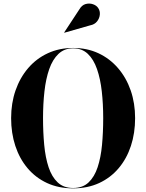

<svg xmlns="http://www.w3.org/2000/svg" viewBox="-20 -1023 802 1053"><path d="M381 10Q301 10 238 -19.2Q175 -48.5 131 -100.8Q87 -153 64 -223Q41 -293 41 -375Q41 -457 65.2 -527Q89.5 -597 134.5 -649.5Q179.5 -702 242.2 -731Q305 -760 381 -760Q457.5 -760 519.8 -731Q582 -702 627.2 -649.5Q672.5 -597 696.8 -527Q721 -457 721 -375Q721 -293 698 -223Q675 -153 631 -100.8Q587 -48.5 524 -19.2Q461 10 381 10ZM381 8Q433.5 8 465.8 -22.5Q498 -53 515.5 -106Q533 -159 539.5 -228.2Q546 -297.5 546 -375.5Q546 -453 538.2 -522Q530.5 -591 512 -644.2Q493.5 -697.5 461.5 -727.8Q429.5 -758 381 -758Q333 -758 300.8 -727.5Q268.5 -697 250 -644Q231.5 -591 223.8 -522Q216 -453 216 -375Q216 -297.5 222.5 -228.2Q229 -159 246.5 -106Q264 -53 296.5 -22.5Q329 8 381 8ZM333 -843.5 332 -845 414.5 -970.5Q428.5 -995 449.5 -1000.8Q470.5 -1006.5 490 -999.8Q509.5 -993 518.5 -979Q529.5 -963 527.5 -942.5Q525.5 -922 512 -905.2Q498.5 -888.5 474.5 -884Z"/></svg>

Font: Bodoni Moda 96pt
Style: Bold
Weight: 700
Version: Version 2.005